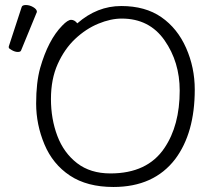

<svg xmlns="http://www.w3.org/2000/svg" viewBox="-20 -732 851 765"><path d="M288 -639Q367 -708 463 -708Q559 -708 623 -663.5Q687 -619 721.5 -541Q756 -463 756 -375Q756 -202 678 -98Q593 13 432 13Q327 13 258.5 -32.5Q190 -78 157 -157Q124 -236 124 -319.5Q124 -403 140 -461Q172 -573 228 -630Q250 -653 263.5 -653Q277 -653 288 -639ZM420 -41Q567 -41 635 -142Q696 -232 696 -371Q696 -485 635.5 -571.5Q575 -658 465 -658Q421 -658 371.5 -637.5Q322 -617 279.5 -577Q237 -537 210 -477Q183 -417 183 -337.5Q183 -258 208.5 -190.5Q234 -123 287 -82Q340 -41 420 -41ZM66 -703Q68 -712 83 -712Q98 -712 112.5 -703.5Q127 -695 127 -685Q127 -683 126 -682L64 -531Q62 -525 51 -525Q40 -525 27.5 -532Q15 -539 15 -542V-547Z"/></svg>

Font: LXGW WenKai Light
Style: Regular
Weight: 300
Designer: LXGW / Fontworks Inc.
Foundry: LXGW / Fontworks Inc.
Version: Version 1.501; October 10, 2024